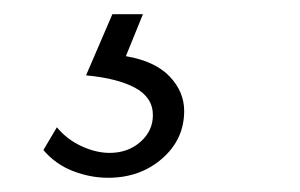

<svg xmlns="http://www.w3.org/2000/svg" viewBox="-20 -30 422 270"><path d="M132 220Q107 220 82.5 210.5Q58 201 41 181L60 149Q74 166 94.5 175.5Q115 185 134 185Q160 185 177.5 169.5Q195 154 195 132Q195 107 170 93.5Q145 80 101 76L138 -10H181L157 49Q198 56 218.5 77.5Q239 99 239 126Q239 166 208 193Q177 220 132 220Z"/></svg>

Font: Plus Jakarta Sans ExtraLight
Style: Italic
Weight: 200
Italic angle: -8°
Designer: Gumpita Rahayu
Foundry: Tokotype
Version: Version 2.071; ttfautohint (v1.8.4.7-5d5b);gftools[0.9.29]